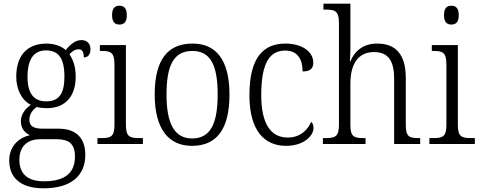

<svg xmlns="http://www.w3.org/2000/svg" viewBox="-20 -780 2602 1040"><path d="M216 240C368 240 442 169 442 59C442 -26 399 -83 296 -83H211C164 -83 139 -96 139 -130C139 -164 158 -185 179 -201C190 -196 218 -194 233 -194C338 -194 390 -263 390 -364C390 -422 375 -459 356 -486C373 -503 386 -513 406 -513C427 -513 434 -496 434 -469C459 -469 470 -488 470 -514C470 -540 454 -563 421 -563C382 -563 353 -529 336 -509C315 -528 277 -544 233 -544C124 -544 68 -476 68 -364C68 -298 96 -238 147 -212C118 -192 93 -162 93 -123C93 -82 117 -59 142 -48C87 -36 30 8 30 89C30 183 92 240 216 240ZM230 -231C164 -231 129 -273 129 -364C129 -462 165 -507 229 -507C297 -507 329 -464 329 -365C329 -270 298 -231 230 -231ZM218 202C117 202 85 150 85 86C85 4 138 -26 198 -26H284C353 -26 386 -2 386 68C386 148 342 202 218 202Z M627 -647C650 -647 667 -659 667 -698C667 -737 650 -749 627 -749C604 -749 587 -737 587 -698C587 -659 604 -647 627 -647ZM508 0H754V-32H736C682 -32 662 -39 662 -105V-536H521V-504H530C580 -504 600 -496 600 -431V-103C600 -39 580 -32 526 -32H508Z M1020 10C1153 10 1223 -79 1223 -268C1223 -456 1150 -544 1023 -544C887 -544 818 -455 818 -268C818 -80 894 10 1020 10ZM1021 -30C923 -30 882 -113 882 -268C882 -425 920 -504 1022 -504C1121 -504 1159 -426 1159 -268C1159 -116 1123 -30 1021 -30Z M1529 10C1628 10 1678 -46 1678 -86C1678 -102 1674 -112 1666 -120C1645 -74 1605 -35 1538 -35C1446 -35 1395 -111 1395 -265C1395 -450 1447 -506 1525 -506C1594 -506 1619 -456 1619 -393C1657 -393 1677 -406 1677 -440C1677 -503 1612 -544 1526 -544C1414 -544 1331 -478 1331 -264C1331 -69 1415 10 1529 10Z M1729 0H1960V-32H1952C1899 -32 1878 -38 1878 -102V-326C1878 -438 1923 -498 2006 -498C2085 -498 2115 -448 2115 -353V0H2256V-32H2249C2196 -32 2178 -39 2178 -105V-356C2178 -487 2123 -544 2023 -544C1944 -544 1900 -501 1878 -448H1875C1876 -456 1878 -488 1878 -514V-760H1732V-728H1746C1793 -728 1816 -721 1816 -656V-105C1816 -39 1795 -32 1741 -32H1729Z M2425 -647C2448 -647 2465 -659 2465 -698C2465 -737 2448 -749 2425 -749C2402 -749 2385 -737 2385 -698C2385 -659 2402 -647 2425 -647ZM2306 0H2552V-32H2534C2480 -32 2460 -39 2460 -105V-536H2319V-504H2328C2378 -504 2398 -496 2398 -431V-103C2398 -39 2378 -32 2324 -32H2306Z"/></svg>

Font: Noto Serif Sinhala SemiCondensed Light
Style: Regular
Weight: 300
Width: 4
Designer: Jelle Bosma - Monotype Design Team
Foundry: Monotype Imaging Inc.
Version: Version 2.007